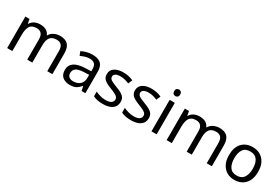

<svg xmlns="http://www.w3.org/2000/svg" viewBox="71 -1777 4110 2828"><g transform="rotate(30 2126.0 -363.5)"><path d="M673 -546Q764 -546 809 -499.5Q854 -453 854 -349V0H767V-345Q767 -472 658 -472Q580 -472 546.5 -427Q513 -382 513 -296V0H426V-345Q426 -472 316 -472Q235 -472 204 -422Q173 -372 173 -278V0H85V-536H156L169 -463H174Q199 -505 241.5 -525.5Q284 -546 332 -546Q458 -546 496 -456H501Q528 -502 574.5 -524Q621 -546 673 -546Z M1223 -545Q1321 -545 1368 -502Q1415 -459 1415 -365V0H1351L1334 -76H1330Q1295 -32 1256.5 -11Q1218 10 1150 10Q1077 10 1029 -28.5Q981 -67 981 -149Q981 -229 1044 -272.5Q1107 -316 1238 -320L1329 -323V-355Q1329 -422 1300 -448Q1271 -474 1218 -474Q1176 -474 1138 -461.5Q1100 -449 1067 -433L1040 -499Q1075 -518 1123 -531.5Q1171 -545 1223 -545ZM1249 -259Q1149 -255 1110.5 -227Q1072 -199 1072 -148Q1072 -103 1099.5 -82Q1127 -61 1170 -61Q1238 -61 1283 -98.5Q1328 -136 1328 -214V-262Z M1930 -148Q1930 -70 1872 -30Q1814 10 1716 10Q1660 10 1619.5 1Q1579 -8 1548 -24V-104Q1580 -88 1625.5 -74.5Q1671 -61 1718 -61Q1785 -61 1815 -82.5Q1845 -104 1845 -140Q1845 -160 1834 -176Q1823 -192 1794.5 -208Q1766 -224 1713 -244Q1661 -264 1624 -284Q1587 -304 1567 -332Q1547 -360 1547 -404Q1547 -472 1602.5 -509Q1658 -546 1748 -546Q1797 -546 1839.5 -536.5Q1882 -527 1919 -510L1889 -440Q1855 -454 1818 -464Q1781 -474 1742 -474Q1688 -474 1659.5 -456.5Q1631 -439 1631 -409Q1631 -387 1644 -371.5Q1657 -356 1687.5 -341.5Q1718 -327 1769 -307Q1820 -288 1856 -268Q1892 -248 1911 -219.5Q1930 -191 1930 -148Z M2409 -148Q2409 -70 2351 -30Q2293 10 2195 10Q2139 10 2098.5 1Q2058 -8 2027 -24V-104Q2059 -88 2104.5 -74.5Q2150 -61 2197 -61Q2264 -61 2294 -82.5Q2324 -104 2324 -140Q2324 -160 2313 -176Q2302 -192 2273.5 -208Q2245 -224 2192 -244Q2140 -264 2103 -284Q2066 -304 2046 -332Q2026 -360 2026 -404Q2026 -472 2081.5 -509Q2137 -546 2227 -546Q2276 -546 2318.5 -536.5Q2361 -527 2398 -510L2368 -440Q2334 -454 2297 -464Q2260 -474 2221 -474Q2167 -474 2138.5 -456.5Q2110 -439 2110 -409Q2110 -387 2123 -371.5Q2136 -356 2166.5 -341.5Q2197 -327 2248 -307Q2299 -288 2335 -268Q2371 -248 2390 -219.5Q2409 -191 2409 -148Z M2584 -737Q2604 -737 2619.5 -723.5Q2635 -710 2635 -681Q2635 -653 2619.5 -639Q2604 -625 2584 -625Q2562 -625 2547 -639Q2532 -653 2532 -681Q2532 -710 2547 -723.5Q2562 -737 2584 -737ZM2627 -536V0H2539V-536Z M3385 -546Q3476 -546 3521 -499.5Q3566 -453 3566 -349V0H3479V-345Q3479 -472 3370 -472Q3292 -472 3258.5 -427Q3225 -382 3225 -296V0H3138V-345Q3138 -472 3028 -472Q2947 -472 2916 -422Q2885 -372 2885 -278V0H2797V-536H2868L2881 -463H2886Q2911 -505 2953.5 -525.5Q2996 -546 3044 -546Q3170 -546 3208 -456H3213Q3240 -502 3286.5 -524Q3333 -546 3385 -546Z M4198 -269Q4198 -136 4130.5 -63Q4063 10 3948 10Q3877 10 3821.5 -22.5Q3766 -55 3734 -117.5Q3702 -180 3702 -269Q3702 -402 3769 -474Q3836 -546 3951 -546Q4024 -546 4079.5 -513.5Q4135 -481 4166.5 -419.5Q4198 -358 4198 -269ZM3793 -269Q3793 -174 3830.5 -118.5Q3868 -63 3950 -63Q4031 -63 4069 -118.5Q4107 -174 4107 -269Q4107 -364 4069 -418Q4031 -472 3949 -472Q3867 -472 3830 -418Q3793 -364 3793 -269Z"/></g></svg>

Font: RS Noto Sans
Style: Regular
Weight: 400
Designer: Monotype Design Team
Foundry: Monotype Imaging Inc.
Version: Version 3.10